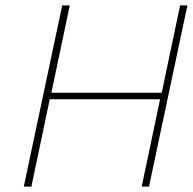

<svg xmlns="http://www.w3.org/2000/svg" viewBox="-20 -690 713 710"><path d="M210 -670 68 0H96L164 -323H572L504 0H531L673 -670H646L578 -347H170L238 -670Z"/></svg>

Font: LT Wave Mono Thin
Style: Italic
Weight: 100
Designer: Daniel Lyons
Version: Version 2.5 (Glyphs App)